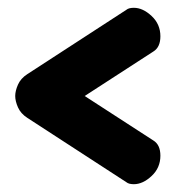

<svg xmlns="http://www.w3.org/2000/svg" viewBox="-20 -523 467 492"><path d="M323 -51Q310 -51 304 -56L50 -221Q33 -232 26 -248Q19 -264 19 -277Q19 -290 26 -306Q33 -322 50 -333L304 -498Q310 -503 323 -503Q346 -503 368.5 -482Q391 -461 391 -430Q391 -402 373 -391L197 -277L373 -163Q391 -152 391 -124Q391 -93 368.5 -72Q346 -51 323 -51Z"/></svg>

Font: Dosis ExtraLight ExtraBold
Style: Regular
Weight: 800
Version: Version 3.001; ttfautohint (v1.8.2)